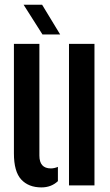

<svg xmlns="http://www.w3.org/2000/svg" viewBox="-20 -786 468 814"><path d="M39 -135.5V-600H147V-126.5Q147 -72 195.5 -72Q210 -72 225.5 -78.5V-18Q197.5 8.5 155.5 8.5Q101 8.5 70 -25Q39 -58.5 39 -135.5ZM272.5 0V-600H380.5V0ZM160 -640 80 -766H158.5L235 -640Z"/></svg>

Font: Big Shoulders Stencil Display
Style: Bold
Weight: 700
Designer: Patric King
Foundry: XO Type Co
Version: Version 1.000